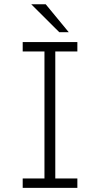

<svg xmlns="http://www.w3.org/2000/svg" viewBox="-20 -902 490 922"><path d="M310 -747.5H264.5L130 -881.5H199.5ZM351.5 -655H245.5V-45H351.5V0H89V-45H193.5V-655H89V-700H351.5Z"/></svg>

Font: League Mono Condensed UltraLight
Style: Regular
Weight: 200
Width: 1
Designer: Tyler Finck
Foundry: The League of Moveable Type / Tyler Finck
Version: Version 2.210